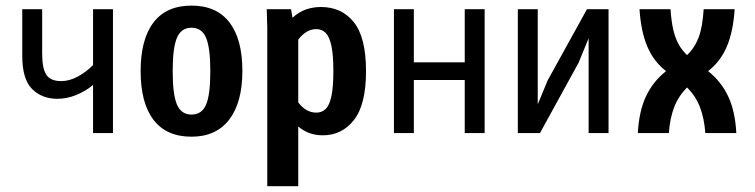

<svg xmlns="http://www.w3.org/2000/svg" viewBox="-20 -470 2665 678"><path d="M308.6 -169.9Q281.2 -147.5 248.5 -134.3Q215.8 -121.1 182.6 -121.1Q127.9 -121.1 93.3 -155.8Q58.6 -190.4 58.6 -272.5V-437.5H128.9V-280.3Q128.9 -228.5 143.6 -206.1Q158.2 -183.6 196.3 -183.6Q224.6 -183.6 253.9 -199.2Q283.2 -214.8 308.6 -240.2V-437.5H378.9V0H308.6Z M656.2 12.7Q567.4 12.7 522 -46.9Q476.6 -106.4 476.6 -218.8Q476.6 -331.1 522 -390.6Q567.4 -450.2 656.2 -450.2Q745.1 -450.2 790.5 -390.6Q835.9 -331.1 835.9 -219.7Q835.9 -108.4 789.6 -47.9Q743.2 12.7 656.2 12.7ZM656.2 -65.4Q692.4 -65.4 707.5 -100.1Q722.7 -134.8 722.7 -218.3Q722.7 -301.8 707.5 -336.9Q692.4 -372.1 656.2 -372.1Q620.1 -372.1 605 -336.9Q589.8 -301.8 589.8 -218.8Q589.8 -135.7 605 -100.6Q620.1 -65.4 656.2 -65.4Z M923.8 -374 921.9 -437.5H1007.8L1012.7 -407.2Q1035.2 -427.7 1060.1 -436.5Q1085 -445.3 1113.3 -445.3Q1186.5 -445.3 1229.5 -391.6Q1272.5 -337.9 1272.5 -218.8Q1272.5 -100.6 1230 -46.4Q1187.5 7.8 1120.1 7.8Q1095.7 7.8 1074.2 0.5Q1052.7 -6.8 1033.2 -23.4V187.5H923.8ZM1096.7 -72.3Q1117.2 -72.3 1130.4 -85.4Q1143.6 -98.6 1150.4 -130.9Q1157.2 -163.1 1157.2 -218.8Q1157.2 -275.4 1150.4 -307.6Q1143.6 -339.8 1130.4 -353.5Q1117.2 -367.2 1096.7 -367.2Q1061.5 -367.2 1033.2 -330.1V-108.4Q1060.5 -72.3 1096.7 -72.3Z M1621.1 0V-187.5H1441.4V0H1371.1V-437.5H1441.4V-250H1621.1V-437.5H1691.4V0Z M1808.6 -437.5H1878.9V-101.6L1914.1 -186.5L2052.7 -437.5H2128.9V0H2058.6V-335L2023.4 -249L1886.7 0H1808.6Z M2232.4 0Q2236.3 -77.1 2261.2 -129.9Q2286.1 -182.6 2332 -218.8Q2288.1 -252.9 2265.6 -306.2Q2243.2 -359.4 2238.3 -437.5H2347.7Q2350.6 -395.5 2357.4 -365.7Q2364.3 -335.9 2376 -314.5Q2387.7 -293 2406.2 -275.4Q2433.6 -301.8 2447.3 -338.4Q2460.9 -375 2464.8 -437.5H2574.2Q2569.3 -359.4 2546.9 -306.2Q2524.4 -252.9 2480.5 -218.8Q2526.4 -182.6 2551.3 -129.9Q2576.2 -77.1 2580.1 0H2470.7Q2466.8 -52.7 2451.7 -91.8Q2436.5 -130.9 2406.2 -161.1Q2376 -130.9 2360.8 -91.8Q2345.7 -52.7 2341.8 0Z"/></svg>

Font: Sudo Variable
Style: Regular
Weight: 400
Monospace: yes
Designer: Jens Kutilek
Foundry: Jens Kutilek
Version: Version 0.040